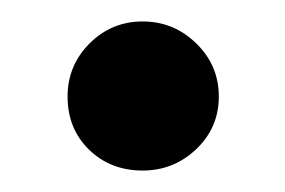

<svg xmlns="http://www.w3.org/2000/svg" viewBox="-20 -150 266 179"><path d="M43 -60Q43 -89 63.5 -109.5Q84 -130 113 -130Q142 -130 163 -109.5Q184 -89 184 -60Q184 -31 163 -11Q142 9 113 9Q83 9 63 -10.5Q43 -30 43 -60Z"/></svg>

Font: K2D Medium
Style: Regular
Weight: 500
Designer: Katatrad Aksorn Co.,Ltd.
Foundry: Cadson Demak Co.,Ltd.
Version: Version 1.000; ttfautohint (v1.6)